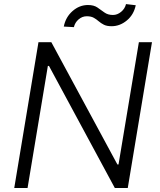

<svg xmlns="http://www.w3.org/2000/svg" viewBox="-20 -938 800 958"><path d="M738.3 -727.3 617.5 0H552.9L224.4 -609H218.8L117.5 0H51.1L171.9 -727.3H236.2L565.7 -117.5H571.4L672.9 -727.3ZM348.7 -802.6 298.3 -805.4Q307.5 -852.6 342 -882.8Q376.4 -913 419 -913Q448.2 -913 466.1 -900.6Q484 -888.1 501.1 -875.7Q518.1 -863.3 543.7 -863.3Q565.3 -863.3 584.3 -878.9Q603.3 -894.5 608.7 -917.6L657.3 -911.9Q647.4 -864.3 612.7 -835.8Q578.1 -807.2 536.9 -807.2Q513.1 -807.2 498.4 -814.6Q483.7 -822.1 472.3 -832Q460.9 -842 447.6 -849.4Q434.3 -856.9 413 -856.9Q390.3 -856.9 372.2 -841.3Q354 -825.6 348.7 -802.6Z"/></svg>

Font: Inter UI Light
Style: Italic
Weight: 300
Italic angle: 9.39999°
Designer: Rasmus Andersson
Foundry: rsms
Version: 3.2;8d6f07862